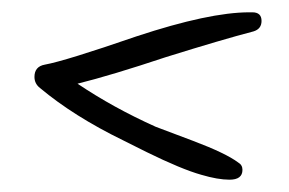

<svg xmlns="http://www.w3.org/2000/svg" viewBox="-20 -484 469 312"><path d="M374 -208Q374 -216 367 -220Q347 -235 294 -255Q236 -277 233 -278Q164 -309 106 -348Q162 -362 249 -391Q342 -420 392 -433Q405 -437 405 -450Q405 -464 390 -464H385Q320 -464 202 -425Q86 -385 53 -379Q36 -376 36 -359Q36 -348 45 -341Q100 -295 180 -256L218 -237Q275 -209 307 -200Q334 -192 353 -192Q374 -192 374 -208Z"/></svg>

Font: Neythal
Style: Regular
Weight: 400
Designer: Tharique Azeez
Foundry: Tharique Azeez
Version: Version 0.44